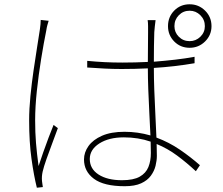

<svg xmlns="http://www.w3.org/2000/svg" viewBox="-20 -842 1040 896"><path d="M207 -745Q204 -735 201 -724.5Q198 -714 196 -700Q184 -641 172 -567Q160 -493 152 -418Q144 -343 144 -281Q144 -223 148 -174.5Q152 -126 160 -67Q169 -95 181.5 -130.5Q194 -166 207 -200.5Q220 -235 230 -259L250 -244Q240 -216 225 -176.5Q210 -137 197 -100Q184 -63 179 -41Q174 -19 176 3Q177 10 178 18Q179 26 180 31L152 34Q138 -22 127 -100.5Q116 -179 116 -280Q116 -334 122 -394Q128 -454 136.5 -512.5Q145 -571 153 -621Q161 -671 166 -704Q168 -718 169 -729Q170 -740 170 -749ZM794 -720Q794 -691 814.5 -670.5Q835 -650 865 -650Q894 -650 915 -670.5Q936 -691 936 -720Q936 -750 915 -771Q894 -792 865 -792Q835 -792 814.5 -771Q794 -750 794 -720ZM764 -720Q764 -763 793 -792.5Q822 -822 865 -822Q907 -822 937 -792.5Q967 -763 967 -720Q967 -678 937 -648.5Q907 -619 865 -619Q822 -619 793 -648.5Q764 -678 764 -720ZM683 -181Q625 -201 558 -201Q488 -201 443.5 -172.5Q399 -144 399 -100Q399 -54 440 -27.5Q481 -1 549 -1Q603 -1 632 -17.5Q661 -34 672.5 -62.5Q684 -91 684 -128ZM706 -748Q704 -732 702.5 -719Q701 -706 700 -692Q699 -667 698.5 -627.5Q698 -588 698 -554Q749 -558 797 -563.5Q845 -569 888 -577V-547Q842 -539 794.5 -533.5Q747 -528 698 -525Q698 -478 700 -422Q702 -366 705 -309Q708 -252 710 -200Q769 -178 819.5 -143.5Q870 -109 913 -71L894 -43Q851 -83 806.5 -116Q762 -149 711 -170L712 -115Q712 -93 706 -68.5Q700 -44 684 -22Q668 0 638.5 13.5Q609 27 562 27Q465 27 418.5 -7.5Q372 -42 372 -98Q372 -131 393 -160.5Q414 -190 456 -208.5Q498 -227 561 -227Q623 -227 682 -210Q680 -256 677 -312Q674 -368 672 -423.5Q670 -479 670 -523Q609 -520 548 -520Q506 -520 468.5 -522Q431 -524 387 -527V-558Q429 -554 468.5 -552Q508 -550 551 -550Q612 -550 670 -553L671 -691Q671 -705 671 -720.5Q671 -736 669 -748Z"/></svg>

Font: Source Han Sans SC ExtraLight
Style: Regular
Weight: 250
Designer: Ryoko NISHIZUKA 西塚涼子 (kana, bopomofo & ideographs); Paul D. Hunt (Latin, Greek & Cyrillic); Sandoll Communications 산돌커뮤니
Foundry: Adobe
Version: Version 2.004;hotconv 1.0.118;makeotfexe 2.5.65603